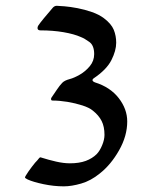

<svg xmlns="http://www.w3.org/2000/svg" viewBox="-20 -639 539 672"><path d="M203.1 13.2Q168.5 13.2 132.3 5.6Q96.2 -2 77.1 -10.7Q67.4 -15.1 67.4 -18.6Q67.4 -19.5 68.6 -21.2Q69.8 -22.9 70.3 -24.4Q78.1 -37.6 91.3 -54.9Q104.5 -72.3 110.4 -77.6Q113.8 -81.5 116.5 -85Q119.1 -88.4 121.6 -88.4Q122.6 -88.4 123.5 -87.9Q124.5 -87.4 125 -87.4Q149.4 -79.6 176 -73.5Q202.6 -67.4 224.6 -67.4Q257.3 -67.4 280.3 -75.9Q303.2 -84.5 318.4 -99.6Q329.6 -111.3 337.6 -130.9Q345.7 -150.4 345.7 -167Q345.7 -195.8 335.7 -215.6Q325.7 -235.4 304.7 -252Q292.5 -262.2 268.3 -270Q244.1 -277.8 216.1 -282.5Q188 -287.1 163.6 -287.1Q158.7 -287.1 158.7 -292.5Q158.7 -295.4 160.2 -297.4Q169.9 -311.5 179.2 -325.4Q188.5 -339.4 197.8 -349.1Q205.6 -357.4 224.1 -362.3Q239.3 -366.2 259.3 -377.7Q279.3 -389.2 294.4 -407.5Q309.6 -425.8 309.6 -449.7Q309.6 -480 292.7 -492.2Q275.9 -504.4 263.2 -509.3Q239.3 -520 201.9 -526.4Q164.6 -532.7 121.6 -532.7Q111.3 -532.7 111.3 -541Q111.3 -544.9 113.8 -549.3Q119.6 -558.1 133.5 -575Q147.5 -591.8 165.5 -612.8Q171.4 -618.7 178.7 -618.7Q186 -618.7 206.1 -616.9Q226.1 -615.2 251.5 -610.4Q276.9 -605.5 301.5 -596.9Q326.2 -588.4 343.8 -575.2Q369.6 -555.7 378.2 -534.7Q386.7 -513.7 386.7 -489.3Q386.7 -461.9 369.9 -428.5Q353 -395 307.1 -364.3Q303.7 -361.3 303.7 -358.9Q303.7 -354 312.5 -350.6Q365.7 -334 395.5 -295.7Q425.3 -257.3 425.3 -213.9Q425.3 -163.1 396.7 -112.8Q368.2 -62.5 329.1 -31.7Q297.9 -6.3 264.2 3.4Q230.5 13.2 203.1 13.2Z"/></svg>

Font: David Libre
Style: Regular
Weight: 400
Designer: Ismar David, J. Victor Gaultney, Annie Olsen and Meir Sadan
Foundry: Monotype Imaging Inc. & SIL International
Version: Version 1.100; ttfautohint (v1.8.4.7-5d5b)